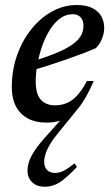

<svg xmlns="http://www.w3.org/2000/svg" viewBox="-20 -468 434 750"><path d="M286.5 -46 212.5 45Q189.5 72.5 176.2 94.5Q163 116.5 157.8 133.5Q152.5 150.5 152.5 164.5Q152.5 184.5 163.8 196Q175 207.5 195.5 207.5Q211 207.5 227 200Q243 192.5 271 170L280.5 184Q241 226 214 243.8Q187 261.5 155 261.5Q124.5 261.5 106 244.2Q87.5 227 87.5 198Q87.5 182 93.5 163.2Q99.5 144.5 116 119.5Q132.5 94.5 163.5 60.5L227 -10L232.5 -3.5Q217 4 199.2 7.5Q181.5 11 161.5 11Q119.5 11 89 -5.2Q58.5 -21.5 42.2 -52.5Q26 -83.5 26 -128Q26 -180.5 39.2 -228.5Q52.5 -276.5 76.2 -316.2Q100 -356 131.8 -385.8Q163.5 -415.5 201 -432Q238.5 -448.5 279 -448.5Q317.5 -448.5 341.2 -436.2Q365 -424 376 -403.8Q387 -383.5 387 -360Q387 -337.5 378 -315.8Q369 -294 354.5 -280Q326.5 -268 296.2 -256.5Q266 -245 234 -234Q202 -223 169.5 -212.5Q137 -202 104.5 -193L106.5 -228.5Q155 -243 189.5 -256.8Q224 -270.5 246.8 -284Q269.5 -297.5 282.5 -311Q295.5 -324.5 300.8 -338.5Q306 -352.5 306 -367Q306 -381 301.2 -391Q296.5 -401 287 -406.8Q277.5 -412.5 263.5 -412.5Q236.5 -412.5 214 -395.5Q191.5 -378.5 174 -350.2Q156.5 -322 144.5 -287.5Q132.5 -253 126 -217.2Q119.5 -181.5 119.5 -150.5Q119.5 -99.5 140 -78Q160.5 -56.5 194.5 -56.5Q218.5 -56.5 239.5 -64.8Q260.5 -73 280.2 -93.8Q300 -114.5 319.5 -151.5H346Q331 -116.5 316.5 -90.8Q302 -65 286.5 -46Z"/></svg>

Font: Newsreader 24pt Medium
Style: Italic
Weight: 500
Italic angle: -17°
Designer: Hugues Gentile
Foundry: Production Type
Version: Version 1.003